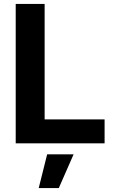

<svg xmlns="http://www.w3.org/2000/svg" viewBox="-20 -727 586 974"><path d="M59.7 -707.2H206.4V-121.4H510.6V0H59.7ZM219.2 55.9H353.4L278.3 227H176.4Z"/></svg>

Font: Pretendard Variable
Style: Regular
Weight: 400
Designer: Base glyphs from Inter by Rasmus Andersson; Hangul glyphs from Noto Sans CJK(Source Han Sans) by Jang Soo-young and Kang
Foundry: Kil Hyung-jin
Version: Version 1.100;FEAKit 1.0